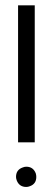

<svg xmlns="http://www.w3.org/2000/svg" viewBox="-20 -704 199 731"><path d="M41 -30.3Q41 -57.6 66.4 -66.4Q73.2 -69.3 80.1 -69.3Q106.4 -69.3 116.2 -43.9Q118.2 -37.1 118.2 -30.3Q118.2 -3.9 93.8 4.9Q86.9 7.8 80.1 7.8Q53.7 7.8 43.9 -16.6Q41 -24.4 41 -30.3ZM48.8 -162.1V-683.6H112.3V-162.1Z"/></svg>

Font: Post No Bills Colombo Medium
Style: Regular
Weight: 500
Designer: Kosala Senevirathne, Siva Puranthara, Lasantha Premarathna, Tharique Azeez
Foundry: Mooniak
Version: Version 1.220 ; ttfautohint (v1.6)